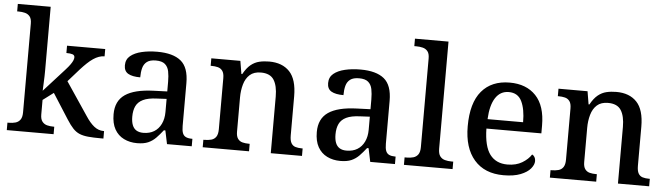

<svg xmlns="http://www.w3.org/2000/svg" viewBox="-48 -951 4010 1152"><g transform="rotate(5 1957.0 -375.0)"><path d="M18 0V-45H27Q48 -45 66 -50Q84 -55 95 -70Q106 -85 106 -115V-649Q106 -678 94.5 -692Q83 -706 65 -710.5Q47 -715 27 -715H18V-760H216V-374Q216 -361 215.5 -341Q215 -321 214 -301Q213 -281 212.5 -267.5Q212 -254 212 -254L337 -392Q356 -413 366 -427.5Q376 -442 380 -452Q384 -462 384 -470Q384 -483 371.5 -487.5Q359 -492 334 -492V-536H564V-492Q547 -492 530 -486Q513 -480 496 -468.5Q479 -457 461 -440Q443 -423 423 -401L355 -324L488 -126Q514 -86 540 -65.5Q566 -45 597 -45H600V0H586Q539 0 508 -3Q477 -6 455.5 -15Q434 -24 416 -43Q398 -62 377 -95L280 -247L216 -199V-111Q216 -83 227.5 -68.5Q239 -54 257 -49.5Q275 -45 295 -45H300V0Z M803 10Q759 10 723.5 -7.5Q688 -25 668 -60.5Q648 -96 648 -151Q648 -231 704 -269.5Q760 -308 875 -312L957 -315V-373Q957 -409 951.5 -436Q946 -463 928 -478.5Q910 -494 873 -494Q838 -494 819.5 -480Q801 -466 794.5 -441.5Q788 -417 788 -385Q740 -385 715 -399.5Q690 -414 690 -449Q690 -485 715.5 -506Q741 -527 783.5 -537Q826 -547 877 -547Q972 -547 1019.5 -508Q1067 -469 1067 -375V-117Q1067 -89 1073 -73.5Q1079 -58 1093 -51.5Q1107 -45 1129 -45H1132V0H983L966 -81H957Q936 -54 916 -33.5Q896 -13 870 -1.5Q844 10 803 10ZM835 -55Q873 -55 900 -71.5Q927 -88 942 -119Q957 -150 957 -191V-270L898 -267Q846 -265 816 -250.5Q786 -236 773.5 -210Q761 -184 761 -146Q761 -116 769 -95.5Q777 -75 793.5 -65Q810 -55 835 -55Z M1198 0V-45H1204Q1227 -45 1245.5 -50Q1264 -55 1274.5 -70.5Q1285 -86 1285 -116V-424Q1285 -453 1274.5 -467.5Q1264 -482 1246.5 -486.5Q1229 -491 1207 -491H1203V-536H1378L1391 -458H1396Q1417 -496 1440.5 -515Q1464 -534 1491.5 -540.5Q1519 -547 1551 -547Q1630 -547 1674 -500.5Q1718 -454 1718 -352V-117Q1718 -86 1727 -70.5Q1736 -55 1752.5 -50Q1769 -45 1791 -45H1796V0H1608V-341Q1608 -406 1585.5 -441.5Q1563 -477 1507 -477Q1465 -477 1440.5 -455Q1416 -433 1405.5 -396Q1395 -359 1395 -317V-111Q1395 -83 1405.5 -68.5Q1416 -54 1433.5 -49.5Q1451 -45 1473 -45H1477V0Z M2027 10Q1983 10 1947.5 -7.5Q1912 -25 1892 -60.5Q1872 -96 1872 -151Q1872 -231 1928 -269.5Q1984 -308 2099 -312L2181 -315V-373Q2181 -409 2175.5 -436Q2170 -463 2152 -478.5Q2134 -494 2097 -494Q2062 -494 2043.5 -480Q2025 -466 2018.5 -441.5Q2012 -417 2012 -385Q1964 -385 1939 -399.5Q1914 -414 1914 -449Q1914 -485 1939.5 -506Q1965 -527 2007.5 -537Q2050 -547 2101 -547Q2196 -547 2243.5 -508Q2291 -469 2291 -375V-117Q2291 -89 2297 -73.5Q2303 -58 2317 -51.5Q2331 -45 2353 -45H2356V0H2207L2190 -81H2181Q2160 -54 2140 -33.5Q2120 -13 2094 -1.5Q2068 10 2027 10ZM2059 -55Q2097 -55 2124 -71.5Q2151 -88 2166 -119Q2181 -150 2181 -191V-270L2122 -267Q2070 -265 2040 -250.5Q2010 -236 1997.5 -210Q1985 -184 1985 -146Q1985 -116 1993 -95.5Q2001 -75 2017.5 -65Q2034 -55 2059 -55Z M2410 0V-45H2423Q2444 -45 2462 -50Q2480 -55 2491 -70Q2502 -85 2502 -115V-649Q2502 -678 2490.5 -692Q2479 -706 2461 -710.5Q2443 -715 2423 -715H2410V-760H2612V-115Q2612 -85 2623 -70Q2634 -55 2652.5 -50Q2671 -45 2691 -45H2703V0Z M3010 10Q2896 10 2833.5 -62Q2771 -134 2771 -264Q2771 -405 2831 -476Q2891 -547 3000 -547Q3100 -547 3157.5 -486.5Q3215 -426 3215 -307V-260H2884Q2886 -153 2922.5 -104.5Q2959 -56 3028 -56Q3080 -56 3116.5 -78Q3153 -100 3171 -129Q3180 -125 3186 -115Q3192 -105 3192 -91Q3192 -69 3172.5 -45.5Q3153 -22 3112.5 -6Q3072 10 3010 10ZM3100 -317Q3100 -396 3077 -443Q3054 -490 2999 -490Q2948 -490 2919 -445.5Q2890 -401 2886 -317Z M3289 0V-45H3295Q3318 -45 3336.5 -50Q3355 -55 3365.5 -70.5Q3376 -86 3376 -116V-424Q3376 -453 3365.5 -467.5Q3355 -482 3337.5 -486.5Q3320 -491 3298 -491H3294V-536H3469L3482 -458H3487Q3508 -496 3531.5 -515Q3555 -534 3582.5 -540.5Q3610 -547 3642 -547Q3721 -547 3765 -500.5Q3809 -454 3809 -352V-117Q3809 -86 3818 -70.5Q3827 -55 3843.5 -50Q3860 -45 3882 -45H3887V0H3699V-341Q3699 -406 3676.5 -441.5Q3654 -477 3598 -477Q3556 -477 3531.5 -455Q3507 -433 3496.5 -396Q3486 -359 3486 -317V-111Q3486 -83 3496.5 -68.5Q3507 -54 3524.5 -49.5Q3542 -45 3564 -45H3568V0Z"/></g></svg>

Font: Noto Serif Armenian Medium
Style: Regular
Weight: 500
Version: Version 2.007